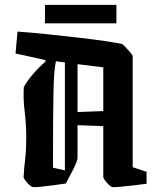

<svg xmlns="http://www.w3.org/2000/svg" viewBox="-20 -760 650 790"><path d="M78 -402Q93 -429 116 -455.5Q139 -482 168 -508L166 -513L44 -540L52 -630Q111 -626 176.5 -619Q242 -612 303.5 -605Q365 -598 412.5 -591Q460 -584 482 -579Q485 -578 495.5 -567Q506 -556 516 -544.5Q526 -533 526 -528V-72L583 -53V-4Q563 -1 532 2.5Q501 6 475 8.5Q449 11 443 10Q437 9 428 0.5Q419 -8 412.5 -17Q406 -26 405 -31V-241L299 -245V-110Q299 -104 293 -88.5Q287 -73 276 -53L251 -5Q232 -2 202 2Q172 6 147 8.5Q122 11 117 10Q110 9 101 1Q92 -7 85 -16.5Q78 -26 77 -30Q79 -69 83.5 -105Q88 -141 88 -191Q88 -248 81.5 -301Q75 -354 78 -402ZM198 -70 247 -59V-503L210 -508Q206 -488 203.5 -459Q201 -430 200 -381.5Q199 -333 198.5 -257.5Q198 -182 198 -70ZM405 -483 299 -496V-299L405 -303ZM165 -664V-740H459V-664Z"/></svg>

Font: Grenze Gotisch SemiBold
Style: Regular
Weight: 600
Designer: Renata Polastri
Foundry: Omnibus-Type
Version: Version 1.001